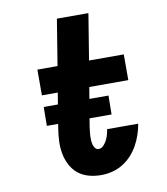

<svg xmlns="http://www.w3.org/2000/svg" viewBox="-83 -805 766 882"><g transform="rotate(-10 300.0 -363.5)"><path d="M318 8Q287 8 259 0Q231 -8 210 -25.5Q189 -43 176 -68.5Q163 -94 158 -122.5Q153 -151 154.5 -181Q156 -211 161 -241L187 -400H113V-520H207L242 -735H389L354 -520H516V-400H334L304 -221Q303 -211 301.5 -200.5Q300 -190 299.5 -179.5Q299 -169 299.5 -158.5Q300 -148 302.5 -138Q305 -128 311 -120Q317 -112 328 -112Q340 -112 350 -122.5Q360 -133 366 -145Q372 -157 375.5 -169.5Q379 -182 381 -195H526Q522 -170 513.5 -145Q505 -120 492 -96.5Q479 -73 460 -52.5Q441 -32 417.5 -18Q394 -4 368.5 2Q343 8 318 8ZM413 -258H111L112 -346H414Z"/></g></svg>

Font: Iosevka Heavy Extended Oblique
Style: Regular
Weight: 900
Width: 7
Italic angle: -9°
Monospace: yes
Designer: Belleve Invis
Foundry: Belleve Invis
Version: Version 32.5.0; ttfautohint (v1.8.4)